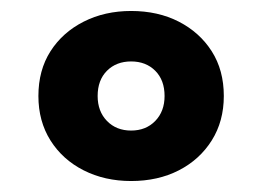

<svg xmlns="http://www.w3.org/2000/svg" viewBox="-20 -768 478 350"><path d="M219 -438Q171 -438 132.5 -457.5Q94 -477 72 -512Q50 -547 50 -593Q50 -640 72 -674.5Q94 -709 132.5 -728.5Q171 -748 219 -748Q268 -748 306 -728.5Q344 -709 366 -674.5Q388 -640 388 -593Q388 -547 366 -512Q344 -477 306 -457.5Q268 -438 219 -438ZM219 -530Q246 -530 263 -547.5Q280 -565 280 -593Q280 -622 263 -639Q246 -656 219 -656Q192 -656 175 -639Q158 -622 158 -593Q158 -565 175 -547.5Q192 -530 219 -530Z"/></svg>

Font: LINE Seed Sans ExtraBold
Style: Regular
Weight: 800
Designer: LINE VX Design & Dalton Maag Ltd & Sandoll Inc
Foundry: Dalton Maag Ltd
Version: Version 1.003